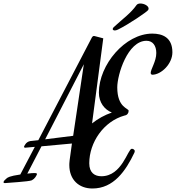

<svg xmlns="http://www.w3.org/2000/svg" viewBox="-200 -964 1005 1097"><path d="M-27 -158C-39 -156 -50 -149 -57 -137L-61 -130C-63 -128 -63 -125 -62 -123C-61 -121 -59 -120 -57 -120L-1 -125L-84 33C-146 42 -156 50 -162 55C-182 71 -186 83 -170 82C-154 80 -35 74 -18 66C-1 57 7 42 11 32C14 23 -4 23 -44 28L37 -128L211 -144C196 -43 196 -32 196 -21C196 63 251 113 328 113C449 113 518 13 568 -92C569 -95 570 -98 570 -100C570 -110 559 -114 553 -114C530 -114 498 43 379 43C342 43 310 24 310 -31C310 -150 392 -271 512 -304C527 -306 535 -318 535 -331C535 -346 470 -348 470 -465C470 -537 529 -731 637 -731C673 -731 693 -703 693 -661C693 -613 661 -569 661 -547C661 -541 666 -537 670 -537C721 -537 785 -599 785 -665C785 -751 727 -772 670 -772C515 -772 365 -594 365 -435C365 -378 397 -338 439 -321C398 -307 360 -286 326 -259L390 -745L344 -757C340 -758 337 -759 333 -758C330 -756 327 -754 325 -750L19 -163ZM58 -168 279 -597 218 -188ZM580 -935C547 -888 503 -858 450 -809C446 -805 444 -802 444 -798C444 -794 448 -790 456 -790C460 -790 466 -791 474 -795C537 -826 639 -896 646 -906C648 -909 649 -912 649 -915C649 -931 623 -944 602 -944C593 -944 584 -941 580 -935Z"/></svg>

Font: Mervale Script
Style: Regular
Weight: 400
Designer: Astigmatic (AOETI)
Foundry: Astigmatic (AOETI)
Version: Version 1.000